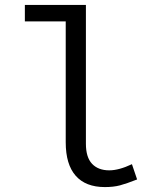

<svg xmlns="http://www.w3.org/2000/svg" viewBox="-20 -747 640 780"><path d="M247 -169V-660H81V-727H329V-163Q329 -108 354 -81.5Q379 -55 424 -55Q463 -55 516 -80L537 -18Q494 -1 467.5 6Q441 13 406 13Q328 13 287.5 -33Q247 -79 247 -169Z"/></svg>

Font: Office Code Pro
Style: Regular
Weight: 400
Designer: Nathan Rutzky & Paul D. Hunt
Foundry: Adobe Systems Incorporated
Version: Version 1.004